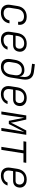

<svg xmlns="http://www.w3.org/2000/svg" viewBox="1705 -2485 790 4240"><g transform="rotate(90 2100.0 -365.0)"><path d="M261 10Q168 10 120.5 -45.5Q73 -101 87 -194L113 -356Q128 -453 191 -506.5Q254 -560 352 -560Q412 -560 454 -536Q496 -512 515.5 -469.5Q535 -427 526 -370H460Q469 -432 437 -466Q405 -500 342 -500Q277 -500 233.5 -462.5Q190 -425 179 -356L153 -194Q143 -126 174.5 -88Q206 -50 271 -50Q334 -50 376.5 -84.5Q419 -119 430 -180H496Q481 -89 419 -39.5Q357 10 261 10Z M855 10Q760 10 714.5 -47Q669 -104 684 -198L708 -352Q724 -451 786 -505.5Q848 -560 946 -560Q1006 -560 1048 -536.5Q1090 -513 1109 -473Q1128 -433 1120 -383Q1111 -322 1071.5 -290.5Q1032 -259 968 -259H759L749 -194Q738 -126 768 -87Q798 -48 864 -48Q917 -48 957 -71.5Q997 -95 1011 -137H1077Q1055 -67 996.5 -28.5Q938 10 855 10ZM768 -314H977Q1043 -314 1054 -383Q1062 -434 1031 -469Q1000 -504 937 -504Q870 -504 827.5 -465Q785 -426 774 -356Z M1453 10Q1358 10 1313.5 -46Q1269 -102 1285 -202L1301 -298Q1317 -399 1376 -454Q1435 -509 1526 -509Q1591 -509 1627.5 -478.5Q1664 -448 1666 -395L1677 -468Q1690 -550 1657.5 -599Q1625 -648 1551 -657L1388 -678L1398 -740L1572 -718Q1669 -705 1710 -642Q1751 -579 1733 -468L1691 -202Q1674 -101 1612 -45.5Q1550 10 1453 10ZM1463 -49Q1527 -49 1570 -90Q1613 -131 1625 -202L1640 -298Q1651 -368 1621.5 -410Q1592 -452 1527 -452Q1463 -452 1420.5 -411Q1378 -370 1367 -298L1351 -202Q1340 -131 1370 -90Q1400 -49 1463 -49Z M2055 10Q1960 10 1914.5 -47Q1869 -104 1884 -198L1908 -352Q1924 -451 1986 -505.5Q2048 -560 2146 -560Q2206 -560 2248 -536.5Q2290 -513 2309 -473Q2328 -433 2320 -383Q2311 -322 2271.5 -290.5Q2232 -259 2168 -259H1959L1949 -194Q1938 -126 1968 -87Q1998 -48 2064 -48Q2117 -48 2157 -71.5Q2197 -95 2211 -137H2277Q2255 -67 2196.5 -28.5Q2138 10 2055 10ZM1968 -314H2177Q2243 -314 2254 -383Q2262 -434 2231 -469Q2200 -504 2137 -504Q2070 -504 2027.5 -465Q1985 -426 1974 -356Z M2442 0 2529 -550H2620L2673 -310Q2678 -284 2682.5 -255.5Q2687 -227 2689 -210Q2697 -227 2710 -255Q2723 -283 2737 -310L2862 -550H2957L2870 0H2806L2836 -190Q2844 -245 2855 -304.5Q2866 -364 2876 -417Q2886 -470 2893 -506L2718 -165H2648L2579 -505Q2575 -471 2568 -418.5Q2561 -366 2552.5 -306.5Q2544 -247 2536 -190L2506 0Z M3223 0 3300 -488H3100L3110 -550H3576L3566 -488H3366L3289 0Z M3855 10Q3760 10 3714.5 -47Q3669 -104 3684 -198L3708 -352Q3724 -451 3786 -505.5Q3848 -560 3946 -560Q4006 -560 4048 -536.5Q4090 -513 4109 -473Q4128 -433 4120 -383Q4111 -322 4071.5 -290.5Q4032 -259 3968 -259H3759L3749 -194Q3738 -126 3768 -87Q3798 -48 3864 -48Q3917 -48 3957 -71.5Q3997 -95 4011 -137H4077Q4055 -67 3996.5 -28.5Q3938 10 3855 10ZM3768 -314H3977Q4043 -314 4054 -383Q4062 -434 4031 -469Q4000 -504 3937 -504Q3870 -504 3827.5 -465Q3785 -426 3774 -356Z"/></g></svg>

Font: JetBrains Mono NL ExtraLight
Style: Italic
Weight: 200
Italic angle: -9°
Monospace: yes
Designer: Philipp Nurullin, Konstantin Bulenkov
Foundry: JetBrains
Version: Version 2.305; ttfautohint (v1.8.4.7-5d5b)